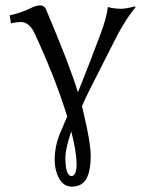

<svg xmlns="http://www.w3.org/2000/svg" viewBox="-20 -462 534 717"><path d="M246.1 28.8Q224.1 93.3 224.1 127.9Q224.6 194.8 247.1 195.8Q265.6 193.8 266.1 151.9Q265.6 104 246.1 28.8ZM184.1 134.8Q184.6 83 204.1 36.1L231 -26.9Q185.5 -174.8 106 -344.2Q86.9 -379.4 58.1 -379.9Q41.5 -379.4 21 -375L16.1 -404.8Q54.7 -412.1 102.5 -435.1Q118.7 -441.9 130.9 -441.9Q144.5 -440.9 150.9 -429.2Q239.7 -220.2 271 -117.2Q320.8 -241.7 355 -334Q378.4 -395.5 382.8 -436Q401.4 -429.7 432.1 -429.2Q453.6 -429.7 481.9 -438L486.8 -436Q451.2 -392.6 418.9 -332L314.9 -127Q299.3 -95.7 286.1 -65.9Q287.1 -61 289.6 -50.8Q292 -40.5 293 -36.1Q318.8 72.3 318.8 120.1Q318.8 218.3 270 231.9Q259.3 234.9 248 234.9Q206.5 234.9 189.9 177.7Q184.1 156.2 184.1 134.8Z"/></svg>

Font: Linux Biolinum O
Style: Regular
Weight: 400
Designer: Philipp H. Poll
Foundry: Philipp H. Poll
Version: Version 1.0.4